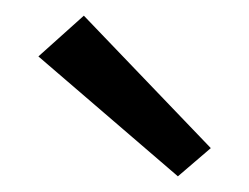

<svg xmlns="http://www.w3.org/2000/svg" viewBox="-20 -767 318 245"><path d="M29 -695 87 -747 249 -578 207 -542Z"/></svg>

Font: Andada Pro SemiBold
Style: Regular
Weight: 600
Designer: Carolina Giovagnoli
Foundry: Huerta Tipografica
Version: Version 3.005